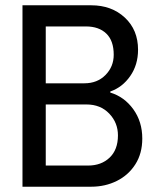

<svg xmlns="http://www.w3.org/2000/svg" viewBox="-20 -706 587 726"><path d="M325 -686Q402 -686 452 -639.5Q502 -593 502 -518Q502 -461 472.5 -418.5Q443 -376 397 -360V-356Q450 -340 484 -293Q518 -246 518 -182Q518 -126 492 -85Q466 -44 422 -22Q378 0 325 0H65V-686ZM153 -391H299Q348 -391 379 -422.5Q410 -454 410 -499Q410 -552 382 -579Q354 -606 305 -606H153ZM153 -80H313Q363 -80 394.5 -110Q426 -140 426 -194Q426 -242 393 -276.5Q360 -311 307 -311H153Z"/></svg>

Font: Archivo Narrow
Style: Regular
Weight: 400
Designer: Hector Gatti
Foundry: Omnibus-Type
Version: Version 1.003